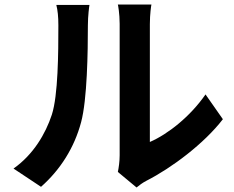

<svg xmlns="http://www.w3.org/2000/svg" viewBox="-20 -785 1040 852"><path d="M162 44C248 -32 310 -130 340 -243C367 -344 370 -555 370 -673C370 -714 376 -759 377 -763H230C236 -739 239 -712 239 -672C239 -551 238 -362 210 -276C182 -191 128 -99 40 -37ZM586 47C599 37 609 28 630 17C742 -40 886 -148 969 -256L892 -366C825 -269 726 -190 645 -155V-678C645 -723 651 -762 652 -765H503C504 -762 511 -724 511 -679V-96C511 -69 507 -41 503 -22Z"/></svg>

Font: Noto Sans KR Bold
Style: Regular
Weight: 700
Designer: Ryoko NISHIZUKA  (kana & ideographs); Paul D. Hunt (Latin, Greek & Cyrillic); Wenlong ZHANG  (bopomofo); Sandoll Communi
Foundry: Adobe Systems Incorporated
Version: Version 1.004;PS 1.004;hotconv 1.0.82;makeotf.lib2.5.63406